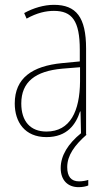

<svg xmlns="http://www.w3.org/2000/svg" viewBox="-20 -557 450 794"><path d="M258 134C258 86 288 44 338 0L336 -1V-356C336 -486 295 -537 203 -537C162 -537 118 -524 80 -503L90 -480C133 -504 170 -512 203 -512C278 -512 310 -471 310 -351V-303L237 -296C113 -284 41 -234 41 -129C41 -53 82 10 172 10C258 10 294 -43 311 -96H313L315 -6C262 37 231 86 231 138C231 189 261 217 305 217C321 217 336 214 345 210V187C337 190 321 193 307 193C274 193 258 173 258 134ZM237 -273 311 -279V-220C310 -98 271 -13 172 -13C106 -13 68 -55 68 -129C68 -219 127 -263 237 -273Z"/></svg>

Font: Noto Sans Gurmukhi Condensed Thin
Style: Regular
Weight: 100
Width: 3
Designer: Jelle Bosma - Monotype Design Team
Foundry: Monotype Imaging Inc.
Version: Version 2.004